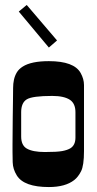

<svg xmlns="http://www.w3.org/2000/svg" viewBox="-20 -753 392 779"><path d="M30.8 -168.9 31.7 -277.3Q32.2 -318.8 32.7 -349.4Q33.2 -379.9 33.2 -396.7Q33.2 -413.6 36.6 -429.4Q40 -445.3 48.1 -459Q56.2 -472.7 72.3 -482.9Q106.9 -504.9 178.2 -504.9Q280.3 -504.9 307.1 -457Q320.8 -432.6 320.8 -407.7V-140.1Q320.8 -81.1 308.8 -57.9Q296.9 -34.7 281.2 -22.5Q245.1 5.9 178.2 5.9Q77.6 5.9 48.3 -41Q32.2 -66.9 31.5 -94.7Q30.8 -122.6 30.8 -137.7ZM65.9 -297.9V-199.2Q65.9 -163.6 88.4 -150.4Q112.8 -136.2 162.1 -136.2Q211.4 -136.2 232.4 -140.1Q253.4 -144 265.6 -151.4Q286.1 -164.1 286.1 -194.8V-297.9Q286.1 -332.5 264.2 -347.7Q240.2 -363.8 191.9 -363.8Q111.3 -363.8 88.6 -349.9Q65.9 -335.9 65.9 -297.9ZM88.4 -732.9 211.4 -588.9 178.2 -560.1 56.2 -706.1Z"/></svg>

Font: Smokum
Style: Regular
Weight: 400
Designer: Astigmatic (AOETI)
Foundry: Astigmatic (AOETI)
Version: Version 1.001